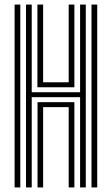

<svg xmlns="http://www.w3.org/2000/svg" viewBox="-20 -820 489 840"><path d="M93.8 0V-800H118.8V-416.5H330.4V-800H355.3V0H330.4V-394.8H118.8V0ZM144.2 0V-373H305.4V0H280.5V-351.3H168.7V0ZM43.9 0V-800H68.8V0ZM380.3 0V-800H405.3V0ZM143.7 -438.2V-800H168.7V-460H280.5V-800H305.4V-438.2Z"/></svg>

Font: Big Shoulders Inline Display SC Thin
Style: Regular
Weight: 100
Designer: Patric King
Foundry: XO Type Co
Version: Version 2.002